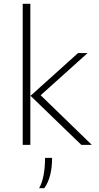

<svg xmlns="http://www.w3.org/2000/svg" viewBox="-20 -759 517 1006"><path d="M99 0V-739H139V0ZM406 0 140 -257 389 -481H439L193 -260L461 0ZM185 227Q216 172 216 68H253Q253 170 212 227Z"/></svg>

Font: Cantarell Light
Style: Regular
Weight: 300
Designer: Dave Crossland, Nikolaus Waxweiler, Florian Fecher, Jacques Le Bailly, Eben Sorkin, Alexei Vanyashin, Alexios Zavras, Em
Version: Version 0.303